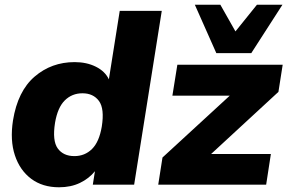

<svg xmlns="http://www.w3.org/2000/svg" viewBox="-20 -782 1218 813"><path d="M22 0ZM230 11Q160 11 112 -25Q64 -61 43 -124.5Q22 -188 35 -272Q55 -396 126.5 -457.5Q198 -519 296 -519Q347 -519 386 -499.5Q425 -480 441 -446L487 -736H665L548 0H373L382 -57Q357 -26 318.5 -7.5Q280 11 230 11ZM295 -121Q339 -121 369.5 -151Q400 -181 411 -246Q423 -322 399 -354.5Q375 -387 329 -387Q285 -387 254.5 -357Q224 -327 213 -262Q201 -186 224.5 -153.5Q248 -121 295 -121ZM650 0ZM650 0 668 -115 953 -377H710L731 -508H1177L1159 -393L874 -130H1127L1107 0ZM896 -557 805 -762H913L977 -649L1068 -762H1176L1044 -557Z"/></svg>

Font: Winston ExtraBold
Style: Italic
Weight: 800
Italic angle: -9°
Designer: Original fonts by Vernon Adams / Changes by Cristiano Sobral
Foundry: Original fonts by Vernon Adams / Changes by Cristiano Sobral
Version: Version 2.503;July 17, 2020;FontCreator 13.0.0.2655 64-bit